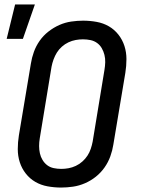

<svg xmlns="http://www.w3.org/2000/svg" viewBox="-20 -836 640 864"><path d="M255 8Q224 8 194 2.5Q164 -3 139 -17.5Q114 -32 96 -55Q78 -78 69 -106Q60 -134 60 -165Q60 -196 65 -227L119 -550Q123 -576 132.5 -602.5Q142 -629 158.5 -652.5Q175 -676 198 -694Q221 -712 247 -723.5Q273 -735 300.5 -739Q328 -743 354 -743Q385 -743 415 -737.5Q445 -732 470 -717.5Q495 -703 513 -680Q531 -657 540 -629Q549 -601 549 -570Q549 -539 544 -508L490 -185Q486 -159 476.5 -132.5Q467 -106 450.5 -82.5Q434 -59 411.5 -41Q389 -23 362.5 -11.5Q336 0 308.5 4Q281 8 255 8ZM256 -76Q272 -76 288.5 -79Q305 -82 321 -89.5Q337 -97 350.5 -109Q364 -121 373.5 -135.5Q383 -150 388.5 -166.5Q394 -183 397 -199L450 -521Q453 -539 453.5 -556Q454 -573 450 -589Q446 -605 438 -619Q430 -633 417 -642.5Q404 -652 387.5 -655.5Q371 -659 353 -659Q337 -659 320.5 -656Q304 -653 288 -645.5Q272 -638 258.5 -626Q245 -614 236 -599.5Q227 -585 221 -568.5Q215 -552 212 -536L159 -214Q156 -196 156 -179Q156 -162 159.5 -146Q163 -130 171.5 -116Q180 -102 192.5 -92.5Q205 -83 221.5 -79.5Q238 -76 256 -76ZM10 -661 48 -816H137L83 -661Z"/></svg>

Font: Iosevka Etoile Medium
Style: Italic
Weight: 500
Italic angle: -9°
Designer: Belleve Invis
Foundry: Belleve Invis
Version: Version 22.1.2; ttfautohint (v1.8.4)